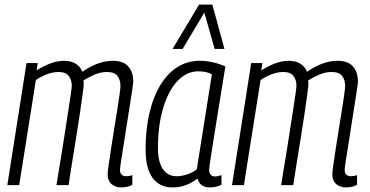

<svg xmlns="http://www.w3.org/2000/svg" viewBox="-20 -810 1617 840"><path d="M511 10Q485 10 468 -4.5Q451 -19 451 -47Q451 -57 455 -86.5Q459 -116 465.5 -157Q472 -198 479 -242.5Q486 -287 492.5 -327Q499 -367 503 -396Q507 -425 507 -434Q507 -460 494 -477.5Q481 -495 448 -495Q421 -495 395 -484Q369 -473 345 -458Q347 -448 346 -437Q345 -425 341 -394Q337 -363 330.5 -320.5Q324 -278 316.5 -230Q309 -182 301.5 -136.5Q294 -91 288.5 -55Q283 -19 280 0H227Q230 -21 236.5 -59Q243 -97 250.5 -144Q258 -191 265.5 -239.5Q273 -288 279.5 -330Q286 -372 290 -400Q294 -428 294 -435Q294 -460 281 -477.5Q268 -495 236 -495Q212 -495 186.5 -485.5Q161 -476 137 -460L64 0H12L96 -534H145L140 -502Q170 -521 200.5 -532.5Q231 -544 261 -544Q291 -544 311.5 -531Q332 -518 340 -496Q410 -544 473 -544Q520 -544 541.5 -519Q563 -494 563 -454Q563 -446 558.5 -416.5Q554 -387 547.5 -346Q541 -305 534 -260Q527 -215 520.5 -174Q514 -133 509.5 -104Q505 -75 505 -67Q505 -39 533 -39Q538 -39 544.5 -40Q551 -41 559 -44V-1Q547 5 534.5 7.5Q522 10 511 10Z M898 10Q855 10 844 -29Q822 -11 794 -0.5Q766 10 735 10Q678 10 647.5 -32Q617 -74 617 -155Q617 -271 646 -359Q675 -447 728.5 -495.5Q782 -544 853 -544Q884 -544 913.5 -537Q943 -530 966 -519Q947 -404 934.5 -325.5Q922 -247 914 -197.5Q906 -148 902 -120.5Q898 -93 896.5 -82Q895 -71 895 -69Q895 -38 921 -38Q933 -38 949 -44V-2Q926 10 898 10ZM841 -69 907 -485Q884 -498 847 -498Q797 -498 757 -456Q717 -414 694 -338Q671 -262 671 -162Q671 -102 692.5 -70.5Q714 -39 752 -39Q775 -39 799 -47Q823 -55 841 -69ZM735 -596 851 -790H909L962 -596H919L874 -755L779 -596Z M1494 10Q1468 10 1451 -4.5Q1434 -19 1434 -47Q1434 -57 1438 -86.5Q1442 -116 1448.5 -157Q1455 -198 1462 -242.5Q1469 -287 1475.5 -327Q1482 -367 1486 -396Q1490 -425 1490 -434Q1490 -460 1477 -477.5Q1464 -495 1431 -495Q1404 -495 1378 -484Q1352 -473 1328 -458Q1330 -448 1329 -437Q1328 -425 1324 -394Q1320 -363 1313.5 -320.5Q1307 -278 1299.5 -230Q1292 -182 1284.5 -136.5Q1277 -91 1271.5 -55Q1266 -19 1263 0H1210Q1213 -21 1219.5 -59Q1226 -97 1233.5 -144Q1241 -191 1248.5 -239.5Q1256 -288 1262.5 -330Q1269 -372 1273 -400Q1277 -428 1277 -435Q1277 -460 1264 -477.5Q1251 -495 1219 -495Q1195 -495 1169.5 -485.5Q1144 -476 1120 -460L1047 0H995L1079 -534H1128L1123 -502Q1153 -521 1183.5 -532.5Q1214 -544 1244 -544Q1274 -544 1294.5 -531Q1315 -518 1323 -496Q1393 -544 1456 -544Q1503 -544 1524.5 -519Q1546 -494 1546 -454Q1546 -446 1541.5 -416.5Q1537 -387 1530.5 -346Q1524 -305 1517 -260Q1510 -215 1503.5 -174Q1497 -133 1492.5 -104Q1488 -75 1488 -67Q1488 -39 1516 -39Q1521 -39 1527.5 -40Q1534 -41 1542 -44V-1Q1530 5 1517.5 7.5Q1505 10 1494 10Z"/></svg>

Font: Georama SemiCondensed Light
Style: Italic
Weight: 300
Width: 4
Italic angle: -9°
Designer: Jean-Baptiste Levee
Foundry: Production Type
Version: Version 1.000